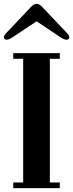

<svg xmlns="http://www.w3.org/2000/svg" viewBox="-21 -966 376 986"><path d="M-1 -775C-1 -767 4 -762 14 -762C23 -762 33 -768 44 -775L166 -856H168L289 -775C300 -768 311 -762 320 -762C330 -762 335 -767 335 -775C335 -782 331 -787 327 -792L198 -928C186 -941 178 -946 167 -946C156 -946 148 -941 136 -928L7 -792C3 -787 -1 -782 -1 -775ZM47 0H286V-29H235V-664H286V-693H47V-664H98V-29H47Z"/></svg>

Font: Monomakh Unicode
Style: Regular
Weight: 400
Version: Version 1.2